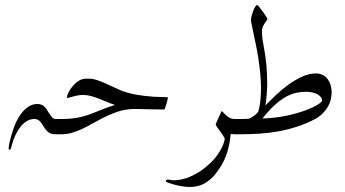

<svg xmlns="http://www.w3.org/2000/svg" viewBox="-20 -537 1380 768"><path d="M203.1 0Q183.1 0 173.1 -8.3Q163.1 -16.6 157.2 -26.9Q152.8 -32.7 149.4 -38.8Q146 -44.9 141.6 -49.8Q137.2 -54.7 131.6 -57.9Q126 -61 117.2 -61Q101.6 -61 87.6 -52.7Q73.7 -44.4 62.5 -30.5Q51.3 -16.6 42.7 1.2Q34.2 19 28.8 38.1Q26.4 46.9 24.4 54.4Q22.5 62 18.1 62Q14.6 62 14.6 55.7Q14.6 51.8 15.4 47.1Q16.1 42.5 17.1 38.1Q22.9 10.7 32.2 -17.6Q41.5 -45.9 55.4 -68.8Q69.3 -91.8 87.9 -106.4Q106.4 -121.1 129.9 -121.1Q138.7 -121.1 145.5 -118.2Q152.3 -115.2 157.5 -110.6Q162.6 -106 166.5 -99.9Q170.4 -93.8 173.8 -87.9Q180.7 -77.6 187 -69.3Q193.4 -61 203.1 -61H221.2Q239.7 -61 248.8 -51.5Q257.8 -42 257.8 -30.8Q257.8 -19.5 248.8 -9.8Q239.7 0 221.2 0Z M651.9 -147Q651.9 -145.5 650.1 -137.9Q648.4 -130.4 645.8 -121.6Q643.1 -112.8 640.6 -106Q638.2 -99.1 636.7 -99.1Q621.6 -99.1 603.8 -99.4Q585.9 -99.6 568.8 -100.1Q551.8 -100.6 537.4 -100.8Q522.9 -101.1 514.6 -101.1Q477.1 -100.1 445.6 -88.6Q414.1 -77.1 390.6 -64.9Q370.6 -54.7 350.6 -43.2Q330.6 -31.7 310.3 -22.2Q290 -12.7 269.3 -6.3Q248.5 0 227.1 0H209Q190.4 0 181.4 -9.8Q172.4 -19.5 172.4 -30.8Q172.4 -42 181.4 -51.5Q190.4 -61 209 -61H227.1Q245.6 -61 262.2 -62.5Q278.8 -64 294.4 -67.1Q310.1 -70.3 325.7 -75.2Q341.3 -80.1 357.9 -86.9Q376.5 -94.7 397.9 -102.8Q419.4 -110.8 439.9 -117.2Q423.3 -122.6 407.5 -129.4Q391.6 -136.2 375.7 -142.3Q359.9 -148.4 344 -152.8Q328.1 -157.2 312 -157.2Q301.3 -157.2 291 -155.3Q280.8 -153.3 272.5 -151.1Q264.2 -148.9 258.3 -147Q252.4 -145 251 -145Q248 -145 248 -148.9Q248 -154.3 251.5 -162.1Q254.9 -169.9 260.7 -178.7Q266.6 -187.5 273.9 -195.8Q281.2 -204.1 289.1 -210Q295.9 -214.8 301 -217.3Q306.2 -219.7 311.5 -220.9Q316.9 -222.2 323.2 -222.2Q329.6 -222.2 338.9 -222.2Q352.1 -222.2 367.9 -216.8Q383.8 -211.4 400.6 -204.1Q417.5 -196.8 434.1 -188.7Q450.7 -180.7 464.8 -174.8Q490.7 -164.6 524.7 -158.4Q558.6 -152.3 596.7 -149.9Q620.1 -148.9 636 -148.7Q651.9 -148.4 651.9 -147Z M918 0Q914.1 0 910.6 -0.5Q907.2 -1 902.8 -1Q900.9 19.5 897 39.8Q893.1 60.1 886.2 80.1Q879.4 100.1 868.4 119.9Q857.4 139.6 840.8 160.2Q822.3 182.6 797.9 196.8Q773.4 210.9 739.7 210.9Q726.1 210.9 709.2 208.3Q692.4 205.6 677.7 201.7Q663.1 197.8 653.1 194.1Q643.1 190.4 643.1 188Q643.1 185.1 645.8 183.1Q648.4 181.2 650.9 181.2Q651.4 181.2 654.3 181.6Q657.2 182.1 661.1 182.6Q665 183.1 669.2 183.6Q673.3 184.1 676.8 184.1Q690.9 184.1 708.5 180.2Q726.1 176.3 745.6 167.5Q765.1 158.7 785.2 145Q805.2 131.3 824.7 111.8Q840.8 96.2 851.3 80.6Q861.8 64.9 867.9 52Q874 39.1 876.5 30Q878.9 21 878.9 18.1Q878.9 15.1 873.3 6.6Q867.7 -2 860.8 -11.2Q854 -20.5 848.4 -28.6Q842.8 -36.6 842.8 -39.1Q842.8 -40 845.9 -47.6Q849.1 -55.2 853.3 -64Q857.4 -72.8 861.1 -81.1Q864.7 -89.4 865.7 -91.8H868.7Q878.4 -80.6 890.4 -70.8Q902.3 -61 918 -61H936Q954.6 -61 963.6 -51.5Q972.7 -42 972.7 -30.8Q972.7 -19.5 963.6 -9.8Q954.6 0 936 0Z M1306.6 -168Q1306.6 -154.3 1303.2 -139.4Q1299.8 -124.5 1291.7 -110.4Q1283.7 -96.2 1270.8 -83.3Q1257.8 -70.3 1238.8 -60.1Q1204.1 -42 1168 -30.3Q1131.8 -18.6 1094.5 -11.7Q1057.1 -4.9 1018.8 -2.4Q980.5 0 941.9 0H923.8Q905.3 0 896.2 -9.8Q887.2 -19.5 887.2 -30.8Q887.2 -42 896.2 -51.5Q905.3 -61 923.8 -61H941.9Q954.6 -61 963.1 -61.3Q971.7 -61.5 978.5 -63Q989.3 -68.8 998.8 -75.9Q1008.3 -83 1012.7 -89.8Q1019.5 -111.8 1021.7 -136.7Q1023.9 -161.6 1023.9 -185.1Q1023.9 -213.4 1021 -243.2Q1018.1 -272.9 1013.7 -301.8Q1009.3 -330.6 1003.9 -356.7Q998.5 -382.8 994.1 -403.6Q989.7 -424.3 986.8 -438.5Q983.9 -452.6 983.9 -457Q983.9 -463.9 986.6 -474.1Q989.3 -484.4 992.9 -493.9Q996.6 -503.4 1001 -510.3Q1005.4 -517.1 1008.8 -517.1Q1010.7 -517.1 1017.3 -508.8Q1023.9 -500.5 1031.2 -490.5Q1038.6 -480.5 1044.2 -471.4Q1049.8 -462.4 1049.8 -460.9Q1049.8 -459 1046.4 -454.6Q1043 -450.2 1038.8 -443.8Q1034.7 -437.5 1031.2 -429.7Q1027.8 -421.9 1027.8 -413.1Q1027.8 -392.6 1031 -373.8Q1034.2 -355 1038.3 -331.5Q1042.5 -308.1 1045.7 -275.9Q1048.8 -243.7 1048.8 -195.8Q1048.8 -189.5 1048.1 -178.5Q1047.4 -167.5 1046.4 -155.5Q1045.4 -143.6 1044.2 -132.8Q1043 -122.1 1041.5 -115.2Q1059.1 -133.3 1082.3 -155.5Q1105.5 -177.7 1132.3 -197.3Q1159.2 -216.8 1187.5 -230Q1215.8 -243.2 1243.7 -243.2Q1259.3 -243.2 1271 -237.1Q1282.7 -231 1290.5 -220.7Q1298.3 -210.4 1302.5 -196.8Q1306.6 -183.1 1306.6 -168ZM1268.6 -134.8Q1268.6 -148.4 1250.7 -159.2Q1232.9 -169.9 1202.6 -169.9Q1183.1 -169.9 1163.1 -165.3Q1143.1 -160.6 1121.8 -148.7Q1100.6 -136.7 1077.9 -116Q1055.2 -95.2 1029.8 -63Q1083.5 -64.9 1127.4 -74.5Q1171.4 -84 1202.9 -95.9Q1234.4 -107.9 1251.5 -118.9Q1268.6 -129.9 1268.6 -134.8Z"/></svg>

Font: Scheherazade Urdu
Style: Regular
Weight: 400
Designer: SIL International
Foundry: SIL International
Version: Version 1.005 (build 117/117)